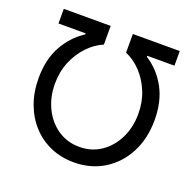

<svg xmlns="http://www.w3.org/2000/svg" viewBox="-129 -862 1022 1005"><g transform="rotate(20 382.5 -359.5)"><path d="M59.6 -342.8Q59.6 -446.3 100.6 -520.8Q141.6 -595.2 210.9 -640.1V-646H59.6V-727.5H320.8V-623.5Q274.4 -604 235.6 -563.5Q196.8 -522.9 173.3 -466.8Q149.9 -410.6 149.9 -343.8Q149.9 -269 179.7 -208.3Q209.5 -147.5 262 -111.8Q314.5 -76.2 382.3 -76.2Q450.2 -76.2 502.4 -111.8Q554.7 -147.5 584.5 -208.3Q614.3 -269 614.3 -343.8Q614.3 -410.6 591.1 -466.8Q567.9 -522.9 529.3 -563.5Q490.7 -604 444.3 -623.5V-727.5H705.6V-646H554.2V-640.1Q623.5 -596.2 664.6 -521.2Q705.6 -446.3 705.6 -342.8Q705.6 -239.3 664.1 -159.7Q622.6 -80.1 549.6 -35.2Q476.6 9.8 382.3 9.8Q312 9.8 252.9 -15.9Q193.8 -41.5 150.4 -88.9Q106.9 -136.2 83.3 -200.7Q59.6 -265.1 59.6 -342.8Z"/></g></svg>

Font: Inter Variable LoSnoCo
Style: Regular
Weight: 400
Designer: Rasmus Andersson
Foundry: rsms
Version: Version 4.000;git-a52131595; featfreeze: case,dlig,ss01,ss02